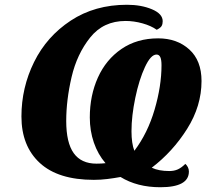

<svg xmlns="http://www.w3.org/2000/svg" viewBox="-20 -745 887 806"><path d="M486 -2Q459 3 430.5 6.5Q402 10 374 10Q224 10 147 -61Q70 -132 70 -256Q70 -377 123 -484.5Q176 -592 277 -658.5Q378 -725 513 -725Q573 -725 618 -706Q663 -687 663 -656Q663 -644 658.5 -636Q654 -628 638 -620Q614 -637 578 -647Q542 -657 507 -657Q414 -657 358.5 -587.5Q303 -518 280.5 -421.5Q258 -325 258 -237Q258 -146 289.5 -102Q321 -58 385 -58Q408 -58 423 -60Q391 -97 374 -146.5Q357 -196 357 -252Q357 -344 391 -419.5Q425 -495 490 -539.5Q555 -584 644 -584Q723 -584 774.5 -537.5Q826 -491 826 -405Q826 -300 765.5 -204Q705 -108 617 -41Q646 -27 691 -27Q711 -27 726.5 -34Q742 -41 758 -57Q764 -52 768.5 -43.5Q773 -35 773 -25Q773 41 653 41Q556 41 486 -2ZM658 -471Q658 -494 653 -505Q648 -516 637 -516Q613 -516 588.5 -463.5Q564 -411 548 -334.5Q532 -258 532 -194Q532 -143 544 -112Q600 -186 629 -285Q658 -384 658 -471Z"/></svg>

Font: Noto Serif NarrowBlack
Style: Italic
Weight: 900
Width: 4
Italic angle: -12°
Designer: Monotype Design Team
Foundry: Monotype Imaging Inc.
Version: Version 1.001